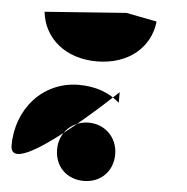

<svg xmlns="http://www.w3.org/2000/svg" viewBox="-66 -1325 1156 1185"><g transform="rotate(5 512.5 -733.0)"><path d="M669 -1261 165 -1224C183 -1060 318 -947 512 -947C706 -947 841 -1060 859 -1224ZM34 -385C34 -160 670 -770 670 -770V-704C607 -761 521 -793 417 -793C192 -793 34 -610 34 -385ZM316 -385C316 -491 396 -566 497 -566C596 -566 676 -491 676 -385C676 -280 601 -205 497 -205C389 -205 316 -280 316 -385Z"/></g></svg>

Font: Hussar Dziwak
Style: Regular
Weight: 400
Version: Version 1.022